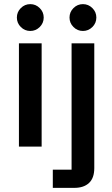

<svg xmlns="http://www.w3.org/2000/svg" viewBox="-20 -710 543 930"><path d="M71.7 0V-500H181.7V0ZM126.7 -560Q100 -560 80.8 -579.2Q61.7 -598.3 61.7 -625Q61.7 -651.7 80.8 -670.8Q100 -690 126.7 -690Q153.3 -690 172.5 -670.8Q191.7 -651.7 191.7 -625Q191.7 -598.3 172.5 -579.2Q153.3 -560 126.7 -560ZM235.8 200V111.7H326.7V-500H436.7V104.2Q436.7 152.5 411.2 176.2Q385.8 200 340 200ZM381.7 -560Q355 -560 335.8 -579.2Q316.7 -598.3 316.7 -625Q316.7 -651.7 335.8 -670.8Q355 -690 381.7 -690Q408.3 -690 427.5 -670.8Q446.7 -651.7 446.7 -625Q446.7 -598.3 427.5 -579.2Q408.3 -560 381.7 -560Z"/></svg>

Font: Funnel Sans Medium
Style: Regular
Weight: 500
Version: Version 1.000; Beta; Release 5; Build 24; ttfautohint (v1.8.